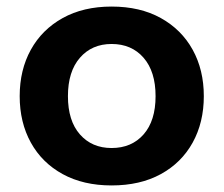

<svg xmlns="http://www.w3.org/2000/svg" viewBox="-20 -552 681 585"><path d="M320 13Q234 13 171 -21.5Q108 -56 74 -117.5Q40 -179 40 -259Q40 -339 74 -400.5Q108 -462 171 -497Q234 -532 320 -532Q407 -532 470 -497Q533 -462 567 -400.5Q601 -339 601 -259Q601 -179 567 -117.5Q533 -56 470 -21.5Q407 13 320 13ZM320 -101Q381 -101 417.5 -142.5Q454 -184 454 -259Q454 -334 417.5 -376Q381 -418 320 -418Q260 -418 223.5 -376Q187 -334 187 -259Q187 -184 223.5 -142.5Q260 -101 320 -101Z"/></svg>

Font: Noto Sans Thai Looped
Style: Bold
Weight: 700
Designer: Sasikarn Vongin, Ben Mitchell
Foundry: The Fontpad Ltd
Version: Version 1.001; ttfautohint (v1.8.4.7-5d5b)